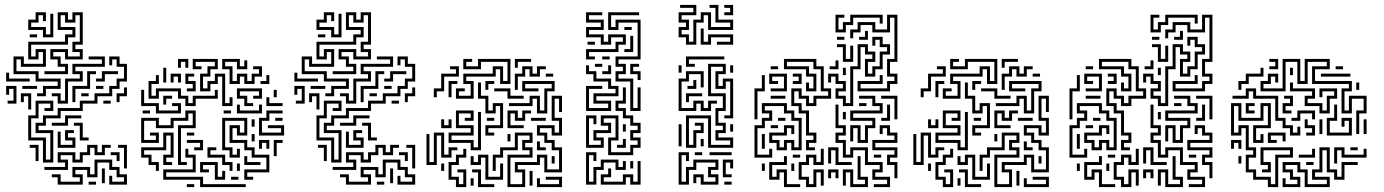

<svg xmlns="http://www.w3.org/2000/svg" viewBox="-20 -746 5635 782"><path d="M131 -354V-366H155V-396H215V-414H125V-444H35V-516H77V-486H155V-534H137V-504H95V-576H245V-606H275V-624H215V-696H257V-666H275V-696H317V-564H287V-546H317V-504H245V-534H197V-516H227V-486H257V-444H161V-456H245V-474H215V-504H185V-546H257V-516H305V-534H275V-576H305V-684H287V-654H245V-684H227V-636H287V-594H257V-564H107V-516H125V-546H167V-474H65V-504H47V-456H137V-426H227V-384H167V-354ZM155 -594V-624H95V-666H125V-696H167V-660H155V-684H137V-654H107V-636H167V-606H185V-690H197V-594ZM101 -594V-606H131V-594ZM155 -84V-174H95V-276H125V-336H197V-294H161V-306H185V-324H137V-264H107V-186H167V-96H185V-204H125V-246H155V-276H215V-306H305V-336H365V-366H425V-396H455V-426H485V-474H455V-504H437V-480H425V-516H467V-486H497V-414H467V-384H437V-354H377V-324H317V-294H227V-264H167V-234H137V-216H197V-84ZM215 -324V-354H191V-366H227V-336H245V-426H305V-444H275V-486H395V-504H341V-516H407V-474H287V-456H317V-414H257V-324ZM371 -414V-426H395V-456H461V-444H407V-414ZM275 -330V-396H335V-456H371V-444H347V-384H287V-330ZM5 -414V-450H17V-426H101V-414ZM371 -384V-396H401V-384ZM11 -324V-336H35V-384H17V-360H5V-396H47V-324ZM71 -384V-396H131V-384ZM455 -330V-366H485V-390H497V-354H467V-330ZM95 -300V-354H77V-330H65V-366H107V-300ZM311 -354V-366H341V-354ZM401 -324V-336H431V-324ZM191 -234V-246H245V-276H311V-264H257V-234ZM305 -174V-234H281V-246H317V-186H341V-174ZM215 -144V-210H227V-156H275V-174H245V-216H281V-204H257V-186H287V-144ZM125 -90V-144H101V-156H137V-90ZM161 -54V-66H245V-84H215V-126H287V-96H305V-126H335V-156H377V-126H395V-156H431V-144H407V-114H365V-144H347V-114H317V-84H275V-114H227V-96H257V-54ZM485 -60V-144H461V-156H497V-60ZM455 -90V-114H431V-126H467V-90ZM215 6V-24H191V-36H227V-6H305V-24H275V-66H347V-36H365V-96H437V-66H467V-36H497V6H425V-30H437V-6H485V-24H455V-54H425V-84H377V-24H335V-54H287V-36H317V6ZM395 0V-60H407V0ZM341 6V-6H371V6Z M705 -470V-506H747V-470H735V-494H717V-470ZM885 -314V-434H867V-404H837V-374H795V-446H825V-476H855V-494H777V-476H801V-464H765V-506H867V-464H837V-434H807V-386H825V-416H855V-446H897V-326H915V-350H927V-314ZM915 -404V-464H885V-506H957V-476H975V-500H987V-464H945V-494H897V-476H927V-416H945V-446H987V-416H1005V-446H1035V-464H1011V-476H1047V-434H1017V-404H975V-434H957V-404ZM645 -410V-470H657V-410ZM675 -410V-446H717V-410H705V-434H687V-410ZM741 -374V-386H765V-404H735V-446H771V-434H747V-416H777V-374ZM1041 -404V-416H1065V-440H1077V-404ZM735 -314V-344H705V-374H627V-344H585V-416H615V-440H627V-404H597V-356H615V-386H717V-356H747V-326H765V-356H855V-380H867V-344H777V-314ZM975 -314V-344H945V-386H1047V-344H1011V-356H1035V-374H957V-356H987V-326H1011V-314ZM615 -284V-314H555V-380H567V-326H627V-296H705V-314H681V-326H717V-284ZM1095 -350V-380H1107V-350ZM645 -320V-356H681V-344H657V-320ZM1065 -314V-350H1077V-326H1131V-314ZM945 -284V-320H957V-296H1035V-320H1047V-284ZM705 -74V-236H765V-284H747V-254H687V-224H615V-254H567V-176H615V-194H591V-206H627V-164H555V-266H627V-236H675V-266H735V-296H777V-224H717V-86H741V-74ZM1035 -194V-266H1065V-296H1131V-284H1077V-254H1047V-206H1125V-224H1071V-236H1137V-194ZM891 -284V-296H921V-284ZM561 -284V-296H591V-284ZM975 -14V-56H1065V-104H1005V-134H975V-164H915V-236H957V-206H975V-254H897V-146H927V-116H945V-140H957V-104H915V-134H885V-266H987V-194H945V-224H927V-176H987V-146H1017V-116H1077V-44H987V-26H1011V-14ZM1101 -254V-266H1131V-254ZM1005 -230V-260H1017V-230ZM615 -50V-74H585V-104H555V-146H645V-206H687V-104H657V-86H681V-74H645V-116H675V-194H657V-134H567V-116H597V-86H627V-50ZM741 -194V-206H771V-194ZM1005 -170V-200H1017V-170ZM771 -134V-146H795V-164H741V-176H807V-134ZM1035 -140V-176H1077V-140H1065V-164H1047V-140ZM1095 -110V-176H1131V-164H1107V-110ZM915 -50V-74H885V-104H825V-146H861V-134H837V-116H897V-86H927V-50ZM795 16V-14H645V-56H765V-104H735V-140H747V-116H777V-44H657V-26H807V4H981V16ZM975 -74V-110H987V-86H1041V-74ZM855 -14V-74H807V-56H831V-44H795V-86H867V-26H885V-50H897V-14ZM945 -50V-80H957V-50ZM921 -14V-26H951V-14ZM741 16V4H771V16Z M1305 -354V-366H1329V-396H1389V-414H1299V-444H1209V-516H1251V-486H1329V-534H1311V-504H1269V-576H1419V-606H1449V-624H1389V-696H1431V-666H1449V-696H1491V-564H1461V-546H1491V-504H1419V-534H1371V-516H1401V-486H1431V-444H1335V-456H1419V-474H1389V-504H1359V-546H1431V-516H1479V-534H1449V-576H1479V-684H1461V-654H1419V-684H1401V-636H1461V-594H1431V-564H1281V-516H1299V-546H1341V-474H1239V-504H1221V-456H1311V-426H1401V-384H1341V-354ZM1329 -594V-624H1269V-666H1299V-696H1341V-660H1329V-684H1311V-654H1281V-636H1341V-606H1359V-690H1371V-594ZM1275 -594V-606H1305V-594ZM1329 -84V-174H1269V-276H1299V-336H1371V-294H1335V-306H1359V-324H1311V-264H1281V-186H1341V-96H1359V-204H1299V-246H1329V-276H1389V-306H1479V-336H1539V-366H1599V-396H1629V-426H1659V-474H1629V-504H1611V-480H1599V-516H1641V-486H1671V-414H1641V-384H1611V-354H1551V-324H1491V-294H1401V-264H1341V-234H1311V-216H1371V-84ZM1389 -324V-354H1365V-366H1401V-336H1419V-426H1479V-444H1449V-486H1569V-504H1515V-516H1581V-474H1461V-456H1491V-414H1431V-324ZM1545 -414V-426H1569V-456H1635V-444H1581V-414ZM1449 -330V-396H1509V-456H1545V-444H1521V-384H1461V-330ZM1179 -414V-450H1191V-426H1275V-414ZM1545 -384V-396H1575V-384ZM1185 -324V-336H1209V-384H1191V-360H1179V-396H1221V-324ZM1245 -384V-396H1305V-384ZM1629 -330V-366H1659V-390H1671V-354H1641V-330ZM1269 -300V-354H1251V-330H1239V-366H1281V-300ZM1485 -354V-366H1515V-354ZM1575 -324V-336H1605V-324ZM1365 -234V-246H1419V-276H1485V-264H1431V-234ZM1479 -174V-234H1455V-246H1491V-186H1515V-174ZM1389 -144V-210H1401V-156H1449V-174H1419V-216H1455V-204H1431V-186H1461V-144ZM1299 -90V-144H1275V-156H1311V-90ZM1335 -54V-66H1419V-84H1389V-126H1461V-96H1479V-126H1509V-156H1551V-126H1569V-156H1605V-144H1581V-114H1539V-144H1521V-114H1491V-84H1449V-114H1401V-96H1431V-54ZM1659 -60V-144H1635V-156H1671V-60ZM1629 -90V-114H1605V-126H1641V-90ZM1389 6V-24H1365V-36H1401V-6H1479V-24H1449V-66H1521V-36H1539V-96H1611V-66H1641V-36H1671V6H1599V-30H1611V-6H1659V-24H1629V-54H1599V-84H1551V-24H1509V-54H1461V-36H1491V6ZM1569 0V-60H1581V0ZM1515 6V-6H1545V6Z M1837 -344V-386H1873V-374H1849V-356H1897V-404H1867V-446H1987V-476H2029V-416H2047V-494H1939V-464H1867V-506H1903V-494H1879V-476H1927V-506H2059V-404H2017V-464H1999V-434H1879V-416H1909V-344ZM2077 -470V-506H2143V-494H2089V-470ZM1747 -350V-386H1777V-446H1837V-464H1813V-476H1849V-434H1789V-374H1759V-350ZM2077 -380V-446H2107V-476H2149V-446H2167V-476H2203V-464H2179V-434H2137V-464H2119V-434H2089V-380ZM2203 -434V-446H2233V-434ZM1807 -350V-416H1843V-404H1819V-350ZM1957 -380V-416H1993V-404H1969V-380ZM2167 -284V-344H2149V-314H2053V-326H2137V-356H2179V-296H2197V-386H2227V-404H2119V-386H2173V-374H2107V-416H2239V-374H2209V-284ZM1957 -194V-236H2017V-314H1999V-284H1957V-344H1927V-410H1939V-356H1969V-296H1987V-326H2029V-224H1969V-206H1993V-194ZM2047 -344V-374H1993V-386H2059V-356H2113V-344ZM2047 16V-116H2137V-134H2107V-176H2137V-194H2089V-134H2029V-104H1999V-50H1987V-116H2017V-146H2077V-206H2149V-164H2119V-146H2149V-104H2059V4H2107V-44H2077V-86H2167V-116H2209V-56H2257V-134H2227V-164H2197V-194H2167V-236H2239V-206H2257V-254H2227V-356H2269V-290H2257V-344H2239V-266H2269V-194H2227V-224H2179V-206H2209V-176H2239V-146H2269V-44H2197V-104H2179V-74H2089V-56H2119V16ZM1897 -134V-164H1807V-206H1897V-224H1837V-296H1909V-254H1873V-266H1897V-284H1849V-236H1909V-194H1819V-176H1909V-146H1927V-290H1939V-134ZM2047 -224V-296H2089V-266H2107V-296H2143V-284H2119V-254H2077V-284H2059V-236H2113V-224ZM1963 -254V-266H1993V-254ZM2143 -254V-266H2203V-254ZM1777 -224V-260H1789V-236H1807V-260H1819V-224ZM1717 -74V-200H1729V-86H1747V-206H1789V-116H1807V-146H1843V-134H1819V-104H1777V-194H1759V-74ZM2047 -170V-200H2059V-170ZM2167 -134V-170H2179V-146H2203V-134ZM1837 16V-14H1807V-86H1837V-116H1867V-140H1879V-104H1849V-74H1819V-26H1849V4H1867V-44H1843V-56H1879V16ZM1957 -14V-104H1939V-74H1897V-110H1909V-86H1927V-116H1969V-26H2017V-80H2029V-14ZM2227 -80V-110H2239V-80ZM1777 -50V-80H1789V-50ZM1927 16V-44H1903V-56H1939V4H1993V16ZM2137 10V-50H2149V10ZM2167 16V-20H2179V4H2257V-14H2203V-26H2269V16ZM1897 10V-20H1909V10Z M2367 -504V-546H2487V-576H2517V-594H2469V-564H2427V-594H2367V-636H2427V-654H2367V-696H2433V-684H2379V-666H2439V-624H2379V-606H2439V-576H2457V-606H2529V-564H2499V-534H2379V-516H2403V-504ZM2547 -294V-414H2487V-456H2517V-474H2487V-516H2577V-654H2499V-624H2457V-696H2583V-684H2469V-636H2487V-666H2589V-504H2499V-486H2529V-444H2499V-426H2559V-306H2577V-390H2589V-294ZM2523 -624V-636H2553V-624ZM2523 -534V-546H2547V-600H2559V-534ZM2373 -564V-576H2403V-564ZM2433 -504V-516H2463V-504ZM2403 -474V-486H2433V-474ZM2577 -420V-444H2547V-486H2583V-474H2559V-456H2589V-420ZM2433 -444V-456H2457V-480H2469V-444ZM2367 -294V-396H2433V-384H2379V-306H2457V-324H2397V-366H2487V-384H2457V-414H2397V-444H2367V-480H2379V-456H2409V-426H2469V-396H2499V-354H2409V-336H2469V-294ZM2457 -114V-186H2487V-264H2439V-246H2469V-204H2409V-186H2439V-144H2367V-276H2409V-240H2397V-264H2379V-156H2427V-174H2397V-216H2457V-234H2427V-276H2499V-174H2469V-126H2547V-156H2577V-174H2547V-216H2577V-234H2547V-264H2517V-294H2487V-336H2517V-390H2529V-324H2499V-306H2529V-276H2559V-246H2589V-204H2559V-186H2589V-144H2559V-114ZM2517 -210V-240H2529V-210ZM2493 -144V-156H2517V-180H2529V-144ZM2367 6V-126H2409V-90H2397V-114H2379V-6H2397V-66H2427V-96H2499V-66H2517V-90H2529V-54H2487V-84H2439V-54H2409V6ZM2427 6V-36H2457V-60H2469V-24H2439V-6H2517V-36H2559V-6H2577V-90H2589V6H2547V-24H2529V6ZM2547 -60V-90H2559V-60Z M2774 -564V-594H2744V-636H2774V-654H2744V-696H2804V-714H2750V-726H2816V-684H2756V-666H2786V-624H2756V-606H2786V-576H2804V-666H2834V-696H2876V-636H2954V-654H2894V-714H2870V-726H2906V-666H2966V-624H2864V-684H2846V-654H2816V-564ZM2930 -684V-696H2954V-714H2930V-726H2966V-684ZM2834 -564V-630H2846V-576H2864V-606H2966V-564H2900V-576H2954V-594H2876V-564ZM2774 -474V-516H2930V-504H2786V-486H2810V-474ZM2774 -144V-276H2876V-156H2954V-174H2894V-216H2924V-234H2894V-306H2924V-354H2864V-486H2936V-444H2906V-396H2924V-426H2966V-264H2930V-276H2954V-414H2936V-384H2894V-456H2924V-474H2876V-366H2936V-294H2906V-246H2936V-204H2906V-186H2966V-144H2864V-264H2786V-156H2804V-216H2834V-234H2810V-246H2846V-204H2816V-144ZM2744 -450V-480H2756V-450ZM2954 -450V-480H2966V-450ZM2744 -294V-426H2774V-456H2846V-390H2834V-444H2786V-414H2756V-306H2804V-336H2846V-306H2864V-336H2900V-324H2876V-294H2834V-324H2816V-294ZM2780 -384V-396H2804V-420H2816V-384ZM2774 -330V-366H2840V-354H2786V-330ZM2744 -150V-240H2756V-150ZM2954 -210V-240H2966V-210ZM2834 -150V-180H2846V-150ZM2744 6V-126H2786V-90H2774V-114H2756V-6H2774V-66H2804V-96H2906V-54H2876V-36H2906V6H2834V-24H2816V0H2804V-36H2846V-6H2894V-24H2864V-66H2894V-84H2816V-54H2786V6ZM2810 -114V-126H2840V-114ZM2870 -114V-126H2960V-114ZM2924 -24V-96H2966V-60H2954V-84H2936V-36H2960V-24ZM2930 6V-6H2960V6Z M3383 -614V-686H3419V-674H3395V-626H3413V-656H3443V-686H3575V-650H3563V-674H3455V-644H3425V-614ZM3473 -374V-416H3563V-440H3575V-404H3485V-386H3593V-416H3623V-434H3593V-506H3623V-674H3605V-614H3533V-644H3485V-614H3455V-590H3443V-626H3473V-656H3545V-626H3593V-686H3635V-494H3605V-446H3635V-404H3605V-374ZM3479 -584V-596H3503V-620H3515V-584ZM3413 -314V-344H3383V-386H3413V-404H3383V-434H3365V-410H3353V-446H3395V-416H3425V-374H3395V-356H3425V-326H3443V-476H3473V-566H3515V-536H3545V-494H3515V-446H3533V-476H3563V-536H3593V-554H3563V-584H3545V-560H3533V-596H3575V-566H3605V-524H3575V-464H3545V-434H3503V-506H3533V-524H3503V-554H3485V-464H3455V-314ZM3389 -584V-596H3419V-584ZM3413 -494V-554H3389V-566H3425V-506H3443V-560H3455V-494ZM3263 -134V-176H3293V-194H3263V-284H3233V-314H3203V-386H3245V-356H3275V-326H3293V-356H3353V-374H3323V-464H3293V-494H3185V-476H3275V-446H3305V-374H3263V-410H3275V-386H3293V-434H3263V-464H3173V-506H3305V-476H3335V-386H3365V-344H3305V-314H3263V-344H3233V-374H3215V-326H3245V-296H3275V-206H3305V-164H3275V-146H3299V-134ZM3359 -464V-476H3383V-500H3395V-464ZM3119 -464V-476H3149V-464ZM3413 -440V-470H3425V-440ZM3119 -374V-386H3173V-434H3125V-416H3149V-404H3113V-446H3185V-374ZM3209 -404V-416H3233V-434H3209V-446H3245V-404ZM3053 -260V-386H3083V-440H3095V-374H3065V-260ZM3119 -344V-356H3179V-344ZM3473 -164V-224H3455V-170H3443V-236H3485V-176H3503V-236H3533V-254H3443V-296H3563V-314H3533V-344H3479V-356H3545V-326H3575V-284H3455V-266H3545V-224H3515V-164ZM3623 -260V-344H3569V-356H3635V-260ZM3479 -314V-326H3509V-314ZM3053 -104V-236H3083V-266H3113V-284H3083V-326H3185V-296H3215V-266H3245V-134H3203V-164H3185V-134H3143V-164H3113V-206H3173V-236H3215V-200H3203V-224H3185V-194H3125V-176H3155V-146H3173V-176H3215V-146H3233V-254H3203V-284H3173V-314H3095V-296H3125V-254H3095V-224H3065V-116H3113V-140H3125V-104ZM3569 -254V-266H3593V-320H3605V-254ZM3539 16V4H3593V-14H3533V-56H3563V-74H3503V-134H3455V-104H3413V-164H3383V-206H3413V-224H3383V-320H3395V-236H3425V-194H3395V-176H3425V-116H3443V-146H3515V-86H3575V-44H3545V-26H3605V16ZM3413 -260V-290H3425V-260ZM3149 -254V-266H3179V-254ZM3119 -224V-236H3149V-224ZM3623 -20V-74H3593V-116H3623V-134H3533V-176H3623V-194H3593V-224H3575V-200H3563V-236H3605V-206H3635V-164H3545V-146H3635V-104H3605V-86H3635V-20ZM3083 -140V-200H3095V-140ZM3383 -74V-134H3365V-80H3353V-146H3395V-86H3449V-74ZM3263 16V-14H3233V-86H3263V-116H3305V-86H3323V-140H3335V-74H3293V-104H3275V-74H3245V-26H3275V4H3293V-56H3335V10H3323V-44H3305V16ZM3209 -104V-116H3239V-104ZM3539 -104V-116H3569V-104ZM3443 16V-44H3425V10H3413V-56H3455V4H3503V-14H3473V-110H3485V-26H3515V16ZM3173 16V-44H3155V-14H3113V-86H3173V-110H3185V-74H3125V-26H3143V-56H3185V4H3239V16ZM3203 -50V-80H3215V-50ZM3083 -50V-80H3095V-50ZM3353 -20V-56H3395V-20H3383V-44H3365V-20Z M3820 -344V-386H3856V-374H3832V-356H3880V-404H3850V-446H3970V-476H4012V-416H4030V-494H3922V-464H3850V-506H3886V-494H3862V-476H3910V-506H4042V-404H4000V-464H3982V-434H3862V-416H3892V-344ZM4060 -470V-506H4126V-494H4072V-470ZM3730 -350V-386H3760V-446H3820V-464H3796V-476H3832V-434H3772V-374H3742V-350ZM4060 -380V-446H4090V-476H4132V-446H4150V-476H4186V-464H4162V-434H4120V-464H4102V-434H4072V-380ZM4186 -434V-446H4216V-434ZM3790 -350V-416H3826V-404H3802V-350ZM3940 -380V-416H3976V-404H3952V-380ZM4150 -284V-344H4132V-314H4036V-326H4120V-356H4162V-296H4180V-386H4210V-404H4102V-386H4156V-374H4090V-416H4222V-374H4192V-284ZM3940 -194V-236H4000V-314H3982V-284H3940V-344H3910V-410H3922V-356H3952V-296H3970V-326H4012V-224H3952V-206H3976V-194ZM4030 -344V-374H3976V-386H4042V-356H4096V-344ZM4030 16V-116H4120V-134H4090V-176H4120V-194H4072V-134H4012V-104H3982V-50H3970V-116H4000V-146H4060V-206H4132V-164H4102V-146H4132V-104H4042V4H4090V-44H4060V-86H4150V-116H4192V-56H4240V-134H4210V-164H4180V-194H4150V-236H4222V-206H4240V-254H4210V-356H4252V-290H4240V-344H4222V-266H4252V-194H4210V-224H4162V-206H4192V-176H4222V-146H4252V-44H4180V-104H4162V-74H4072V-56H4102V16ZM3880 -134V-164H3790V-206H3880V-224H3820V-296H3892V-254H3856V-266H3880V-284H3832V-236H3892V-194H3802V-176H3892V-146H3910V-290H3922V-134ZM4030 -224V-296H4072V-266H4090V-296H4126V-284H4102V-254H4060V-284H4042V-236H4096V-224ZM3946 -254V-266H3976V-254ZM4126 -254V-266H4186V-254ZM3760 -224V-260H3772V-236H3790V-260H3802V-224ZM3700 -74V-200H3712V-86H3730V-206H3772V-116H3790V-146H3826V-134H3802V-104H3760V-194H3742V-74ZM4030 -170V-200H4042V-170ZM4150 -134V-170H4162V-146H4186V-134ZM3820 16V-14H3790V-86H3820V-116H3850V-140H3862V-104H3832V-74H3802V-26H3832V4H3850V-44H3826V-56H3862V16ZM3940 -14V-104H3922V-74H3880V-110H3892V-86H3910V-116H3952V-26H4000V-80H4012V-14ZM4210 -80V-110H4222V-80ZM3760 -50V-80H3772V-50ZM3910 16V-44H3886V-56H3922V4H3976V16ZM4120 10V-50H4132V10ZM4150 16V-20H4162V4H4240V-14H4186V-26H4252V16ZM3880 10V-20H3892V10Z M4666 -614V-686H4702V-674H4678V-626H4696V-656H4726V-686H4858V-650H4846V-674H4738V-644H4708V-614ZM4756 -374V-416H4846V-440H4858V-404H4768V-386H4876V-416H4906V-434H4876V-506H4906V-674H4888V-614H4816V-644H4768V-614H4738V-590H4726V-626H4756V-656H4828V-626H4876V-686H4918V-494H4888V-446H4918V-404H4888V-374ZM4762 -584V-596H4786V-620H4798V-584ZM4696 -314V-344H4666V-386H4696V-404H4666V-434H4648V-410H4636V-446H4678V-416H4708V-374H4678V-356H4708V-326H4726V-476H4756V-566H4798V-536H4828V-494H4798V-446H4816V-476H4846V-536H4876V-554H4846V-584H4828V-560H4816V-596H4858V-566H4888V-524H4858V-464H4828V-434H4786V-506H4816V-524H4786V-554H4768V-464H4738V-314ZM4672 -584V-596H4702V-584ZM4696 -494V-554H4672V-566H4708V-506H4726V-560H4738V-494ZM4546 -134V-176H4576V-194H4546V-284H4516V-314H4486V-386H4528V-356H4558V-326H4576V-356H4636V-374H4606V-464H4576V-494H4468V-476H4558V-446H4588V-374H4546V-410H4558V-386H4576V-434H4546V-464H4456V-506H4588V-476H4618V-386H4648V-344H4588V-314H4546V-344H4516V-374H4498V-326H4528V-296H4558V-206H4588V-164H4558V-146H4582V-134ZM4642 -464V-476H4666V-500H4678V-464ZM4402 -464V-476H4432V-464ZM4696 -440V-470H4708V-440ZM4402 -374V-386H4456V-434H4408V-416H4432V-404H4396V-446H4468V-374ZM4492 -404V-416H4516V-434H4492V-446H4528V-404ZM4336 -260V-386H4366V-440H4378V-374H4348V-260ZM4402 -344V-356H4462V-344ZM4756 -164V-224H4738V-170H4726V-236H4768V-176H4786V-236H4816V-254H4726V-296H4846V-314H4816V-344H4762V-356H4828V-326H4858V-284H4738V-266H4828V-224H4798V-164ZM4906 -260V-344H4852V-356H4918V-260ZM4762 -314V-326H4792V-314ZM4336 -104V-236H4366V-266H4396V-284H4366V-326H4468V-296H4498V-266H4528V-134H4486V-164H4468V-134H4426V-164H4396V-206H4456V-236H4498V-200H4486V-224H4468V-194H4408V-176H4438V-146H4456V-176H4498V-146H4516V-254H4486V-284H4456V-314H4378V-296H4408V-254H4378V-224H4348V-116H4396V-140H4408V-104ZM4852 -254V-266H4876V-320H4888V-254ZM4822 16V4H4876V-14H4816V-56H4846V-74H4786V-134H4738V-104H4696V-164H4666V-206H4696V-224H4666V-320H4678V-236H4708V-194H4678V-176H4708V-116H4726V-146H4798V-86H4858V-44H4828V-26H4888V16ZM4696 -260V-290H4708V-260ZM4432 -254V-266H4462V-254ZM4402 -224V-236H4432V-224ZM4906 -20V-74H4876V-116H4906V-134H4816V-176H4906V-194H4876V-224H4858V-200H4846V-236H4888V-206H4918V-164H4828V-146H4918V-104H4888V-86H4918V-20ZM4366 -140V-200H4378V-140ZM4666 -74V-134H4648V-80H4636V-146H4678V-86H4732V-74ZM4546 16V-14H4516V-86H4546V-116H4588V-86H4606V-140H4618V-74H4576V-104H4558V-74H4528V-26H4558V4H4576V-56H4618V10H4606V-44H4588V16ZM4492 -104V-116H4522V-104ZM4822 -104V-116H4852V-104ZM4726 16V-44H4708V10H4696V-56H4738V4H4786V-14H4756V-110H4768V-26H4798V16ZM4456 16V-44H4438V-14H4396V-86H4456V-110H4468V-74H4408V-26H4426V-56H4468V4H4522V16ZM4486 -50V-80H4498V-50ZM4366 -50V-80H4378V-50ZM4636 -20V-56H4678V-20H4666V-44H4648V-20Z M5504 -200V-296H5534V-344H5486V-284H5444V-386H5474V-404H5324V-476H5384V-494H5306V-404H5264V-494H5216V-374H5114V-416H5144V-446H5186V-410H5174V-434H5156V-404H5126V-386H5204V-506H5276V-416H5294V-506H5396V-464H5336V-416H5486V-374H5456V-296H5474V-356H5546V-284H5516V-200ZM5150 -464V-476H5174V-494H5150V-506H5186V-464ZM5420 -464V-476H5450V-464ZM5024 -380V-416H5054V-446H5114V-470H5126V-434H5066V-404H5036V-380ZM5234 -440V-470H5246V-440ZM5360 -434V-446H5480V-434ZM5354 -284V-314H5294V-356H5324V-374H5234V-410H5246V-386H5336V-344H5306V-326H5366V-296H5384V-356H5414V-374H5366V-350H5354V-386H5426V-344H5396V-284ZM5504 -380V-410H5516V-380ZM5234 -194V-224H5204V-254H5174V-344H5084V-374H5066V-344H5000V-356H5054V-386H5096V-356H5186V-266H5216V-236H5246V-206H5264V-230H5276V-194ZM5204 -284V-326H5234V-344H5210V-356H5246V-314H5216V-296H5240V-284ZM5144 16V-14H5084V-44H5054V-116H5084V-134H5054V-224H5036V-194H4994V-326H5036V-266H5114V-326H5156V-224H5096V-176H5114V-200H5126V-164H5084V-236H5144V-314H5126V-254H5024V-314H5006V-206H5024V-236H5066V-146H5096V-104H5066V-56H5096V-26H5156V4H5174V-116H5234V-134H5126V-86H5156V-44H5120V-56H5144V-74H5114V-146H5246V-104H5186V16ZM5054 -284V-326H5090V-314H5066V-296H5090V-284ZM5384 -194V-266H5414V-320H5426V-254H5396V-206H5474V-254H5456V-230H5444V-266H5486V-194ZM5240 -254V-266H5264V-296H5336V-260H5324V-284H5276V-254ZM5534 -200V-260H5546V-200ZM5300 -194V-206H5324V-224H5294V-260H5306V-236H5336V-194ZM5354 -200V-260H5366V-200ZM5144 -164V-206H5216V-170H5204V-194H5156V-176H5180V-164ZM4994 -140V-176H5036V-140H5024V-164H5006V-140ZM5204 16V-20H5216V4H5264V-14H5234V-44H5204V-86H5276V-56H5306V4H5384V-14H5324V-56H5354V-146H5396V-56H5426V-26H5444V-86H5510V-74H5456V-14H5414V-44H5384V-134H5366V-44H5336V-26H5396V16H5294V-44H5264V-74H5216V-56H5246V-26H5276V16ZM5414 -80V-146H5456V-116H5534V-140H5546V-104H5444V-134H5426V-80ZM5480 -134V-146H5510V-134ZM5270 -104V-116H5324V-140H5336V-104ZM5024 -80V-110H5036V-80ZM5300 -74V-86H5330V-74Z"/></svg>

Font: Rubik Maze
Style: Regular
Weight: 400
Designer: Hubert and Fischer, NaN
Foundry: Hubert and Fischer, NaN
Version: Version 2.200